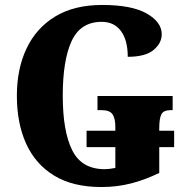

<svg xmlns="http://www.w3.org/2000/svg" viewBox="-20 -744 756 774"><path d="M389 10Q274 10 198.5 -36Q123 -82 85.5 -164.5Q48 -247 48 -358Q48 -466 87 -548.5Q126 -631 202.5 -677.5Q279 -724 392 -724Q511 -724 571.5 -689.5Q632 -655 632 -606Q632 -570 599 -542.5Q566 -515 495 -515Q495 -582 467.5 -619Q440 -656 390 -656Q305 -656 269 -579Q233 -502 233 -358Q233 -215 271 -138.5Q309 -62 402 -62Q420 -62 445 -67V-151H329V-217H445V-232Q445 -267 433.5 -283.5Q422 -300 389 -300H373V-357H676V-300H668Q639 -300 630.5 -283Q622 -266 622 -228V-217H682V-151H622V-47Q565 -19 508 -4.5Q451 10 389 10Z"/></svg>

Font: Noto Serif Condensed Black
Style: Regular
Weight: 900
Width: 3
Designer: Monotype Design Team
Foundry: Monotype Imaging Inc.
Version: Version 2.015; ttfautohint (v1.8.4.7-5d5b)